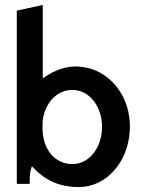

<svg xmlns="http://www.w3.org/2000/svg" viewBox="-20 -754 599 777"><path d="M299 3C412 3 497 -99 505 -222C515 -370 415 -473 312 -483C304 -484 295 -485 286 -485C242 -485 200 -468 165 -445L153 -437V-734L48 -711V-10H100C100 -24 100 -51 104 -65L109 -81L121 -69C161 -29 214 3 299 3ZM152 -237C152 -247 152 -256 153 -267V-268C162 -335 208 -390 273 -390C344 -390 393 -320 393 -241C393 -160 344 -90 273 -90C202 -90 152 -149 152 -237Z"/></svg>

Font: Bluebird
Style: LiNrw
Weight: 300
Designer: Jasper
Foundry: Cannot Into Space Fonts
Version: Version 0.98